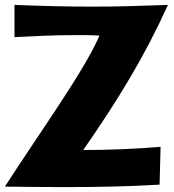

<svg xmlns="http://www.w3.org/2000/svg" viewBox="-26 -742 707 782"><path d="M658 -722C552 -718 450 -715 349 -715C242 -715 137 -718 33 -722V-591C110 -595 200 -599 282 -599C316 -599 349 -599 379 -597C319 -455 130 -194 -6 18C73 19 152 20 230 20C363 20 494 18 624 10L628 -144C518 -135 416 -131 313 -131C454 -334 563 -512 658 -722Z"/></svg>

Font: Galindo
Style: Regular
Weight: 400
Designer: Astigmatic (AOETI)
Foundry: Astigmatic (AOETI)
Version: Version 1.000